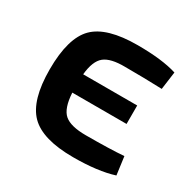

<svg xmlns="http://www.w3.org/2000/svg" viewBox="-120 -623 762 757"><g transform="rotate(30 261.0 -244.0)"><path d="M474 -94 485 -12Q413 11 301 11Q161 11 104.5 -46Q48 -103 48 -243Q48 -386 104.5 -442.5Q161 -499 301 -499Q413 -499 480 -478L469 -397Q387 -400 301 -400Q235 -401 206.5 -378Q178 -355 172 -292H418V-208H171Q175 -138 203.5 -113.5Q232 -89 301 -89Q410 -89 474 -94Z"/></g></svg>

Font: Exo 2 Semi Bold
Style: Regular
Weight: 600
Designer: Natanael Gama
Version: Version 1.001;PS 001.001;hotconv 1.0.88;makeotf.lib2.5.64775